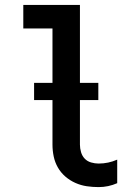

<svg xmlns="http://www.w3.org/2000/svg" viewBox="-20 -755 540 783"><path d="M382 8Q358 8 334 4.5Q310 1 287.5 -9Q265 -19 246.5 -35Q228 -51 216 -72Q204 -93 199 -117Q194 -141 194 -165V-639H75V-735H306V-165Q306 -150 310.5 -134.5Q315 -119 325.5 -108Q336 -97 351.5 -92.5Q367 -88 382 -88Q402 -88 421 -92Q440 -96 458 -104V-8Q440 0 421 4Q402 8 382 8ZM119 -347V-417H381V-347Z"/></svg>

Font: Iosevka Gothic
Style: Bold
Weight: 700
Monospace: yes
Designer: Belleve Invis
Foundry: Belleve Invis
Version: Version 15.5.1; ttfautohint (v1.8.4)